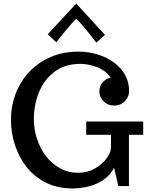

<svg xmlns="http://www.w3.org/2000/svg" viewBox="-20 -1038 821 1071"><path d="M384.8 13.2Q301.8 13.2 237.5 -18.6Q173.3 -50.3 129.6 -105Q85.9 -159.7 63.5 -228.5Q41 -297.4 41 -371.1Q41 -445.8 66.9 -514.2Q92.8 -582.5 141.8 -635.5Q190.9 -688.5 260.5 -719.2Q330.1 -750 417.5 -750Q471.7 -750 522.5 -734.9Q573.2 -719.7 613.3 -691.2Q653.3 -662.6 676.8 -621.8Q700.2 -581.1 700.2 -529.8Q700.2 -499.5 677.2 -474.4Q654.3 -449.2 616.2 -449.2Q581.1 -449.2 557.6 -472.9Q534.2 -496.6 534.2 -525.9Q534.2 -560.1 555.9 -582Q577.6 -604 598.1 -604Q568.4 -646 520.8 -663.8Q473.1 -681.6 426.8 -681.6Q343.8 -681.6 286.1 -639.2Q228.5 -596.7 198.7 -526.4Q168.9 -456.1 168.9 -372.1Q168.9 -316.9 186.3 -263.7Q203.6 -210.4 236.1 -167.7Q268.6 -125 314.2 -99.6Q359.9 -74.2 416 -74.2Q467.8 -74.2 509.3 -97.9Q550.8 -121.6 575 -155Q599.1 -188.5 599.1 -217.8V-286.1H460.9V-359.9H778.8V-286.1H699.2V0H640.1L616.2 -103Q594.7 -60.1 557.1 -34.7Q519.5 -9.3 474.6 2Q429.7 13.2 384.8 13.2ZM517.1 -799.8Q442.4 -899.4 405.3 -933.1Q394 -923.3 377.4 -904.5Q360.8 -885.7 343.8 -864.7Q326.7 -843.8 313.5 -826.7L294.4 -801.8L246.1 -846.7L405.3 -1018.1L565.4 -843.8Z"/></svg>

Font: Trocchi
Style: Regular
Weight: 400
Designer: Vernon Adams
Foundry: Vernon Adams
Version: Version 1.101; ttfautohint (v1.8.4.7-5d5b);gftools[0.9.27]